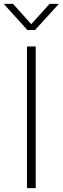

<svg xmlns="http://www.w3.org/2000/svg" viewBox="-54 -966 322 986"><path d="M129.4 -727.5V0H84.5V-727.5ZM12.7 -946.3 106.4 -841.8 200.7 -946.3H247.6V-945.3L126 -812H86.4L-34.2 -945.3V-946.3Z"/></svg>

Font: Inter 28pt ExtraLight
Style: Regular
Weight: 250
Designer: Rasmus Andersson
Foundry: rsms
Version: Version 4.001;git-66647c0bb